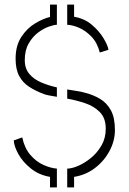

<svg xmlns="http://www.w3.org/2000/svg" viewBox="-20 -770 561 837"><path d="M273 47V-35Q293 -35 321 -47Q349 -59 376.5 -81.5Q404 -104 422.5 -136Q441 -168 441 -209Q441 -255 415.5 -281Q390 -307 351.5 -320Q313 -333 273 -340V-380Q296 -376 316.5 -373Q337 -370 353 -365Q388 -356 417 -338.5Q446 -321 463.5 -289Q481 -257 481 -203Q481 -156 457.5 -112Q434 -68 394 -37.5Q354 -7 303 1V47ZM198 47V1Q150 -7 114.5 -35.5Q79 -64 60 -98.5Q41 -133 40 -158L77 -171Q87 -124 112.5 -94.5Q138 -65 169.5 -51Q201 -37 228 -35V47ZM228 -348Q211 -351 196.5 -353.5Q182 -356 171 -360Q134 -374 106.5 -392Q79 -410 63.5 -439Q48 -468 48 -514Q48 -571 73 -609Q98 -647 133 -668Q168 -689 198 -696V-750H228V-662Q216 -662 193 -654Q170 -646 146 -628Q122 -610 105 -580.5Q88 -551 88 -508Q88 -471 108 -447.5Q128 -424 160 -410.5Q192 -397 228 -389ZM415 -541Q404 -584 379 -610Q354 -636 325.5 -648.5Q297 -661 273 -662V-750H303V-697Q349 -689 381 -661.5Q413 -634 431.5 -603Q450 -572 453 -553Z"/></svg>

Font: Stick No Bills ExtraLight
Style: Regular
Weight: 200
Designer: Kosala Senevirathne, Siva Puranthara, Lasantha Premarathna, Tharique Azeez
Foundry: mooniak
Version: Version 2.000